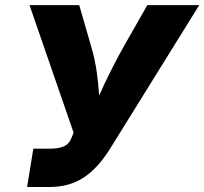

<svg xmlns="http://www.w3.org/2000/svg" viewBox="-20 -748 817 768"><path d="M88.4 0 113.3 -153.3H177.7Q215.8 -153.3 236.1 -162.8Q256.3 -172.4 265.1 -194.3L274.4 -217.3L98.1 -727.5H296.9L344.2 -564Q359.9 -510.7 366.9 -460.4Q374 -410.2 376.5 -365.7Q396 -409.7 420.7 -459.7Q445.3 -509.8 476.1 -564L569.3 -727.5H776.9L418.9 -150.9Q370.6 -74.2 313.7 -37.1Q256.8 0 176.8 0Z"/></svg>

Font: Inter Extra Bold
Style: Italic
Weight: 800
Italic angle: -9.39999°
Designer: Rasmus Andersson
Foundry: rsms
Version: Version 4.000;git-3c8e0fc